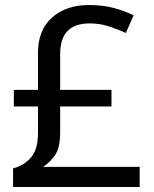

<svg xmlns="http://www.w3.org/2000/svg" viewBox="-20 -743 612 763"><path d="M334 -723Q389 -723 433 -711Q477 -699 511 -682L480 -612Q450 -626 413.5 -638Q377 -650 336 -650Q279 -650 249 -620.5Q219 -591 219 -525V-386H423V-320H219V-216Q219 -155 198 -125.5Q177 -96 151 -80H535V0H32V-74Q75 -85 103 -117Q131 -149 131 -215V-320H35V-386H131V-534Q131 -623 186.5 -673Q242 -723 334 -723Z"/></svg>

Font: Noto Sans Elymaic
Style: Regular
Weight: 400
Designer: Morgane Pierson
Foundry: Google LLC
Version: Version 1.002; ttfautohint (v1.8.4.7-5d5b)